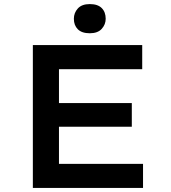

<svg xmlns="http://www.w3.org/2000/svg" viewBox="-20 -921 838 941"><path d="M141 0V-700H677V-582H269V-118H681V0ZM207 -300V-416H626V-300ZM420 -758Q381 -758 361.5 -777.5Q342 -797 342 -829Q342 -858 361.5 -879.5Q381 -901 420 -901Q459 -901 478.5 -881.5Q498 -862 498 -829Q498 -801 478.5 -779.5Q459 -758 420 -758Z"/></svg>

Font: Lexend Giga Medium
Style: Regular
Weight: 500
Designer: Bonnie Shaver-Troup, Thomas Jockin
Foundry: Lexend
Version: Version 1.007